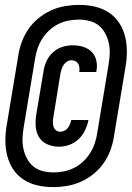

<svg xmlns="http://www.w3.org/2000/svg" viewBox="-20 -732 540 784"><path d="M197 32Q164 32 133 25Q102 18 76.5 1.5Q51 -15 34 -40.5Q17 -66 9.5 -96Q2 -126 2 -158.5Q2 -191 8 -224L54 -501Q58 -530 68 -558Q78 -586 95 -611.5Q112 -637 136.5 -657Q161 -677 188.5 -689.5Q216 -702 245.5 -707Q275 -712 303 -712Q336 -712 367 -705Q398 -698 423.5 -681.5Q449 -665 466 -639.5Q483 -614 490.5 -584Q498 -554 498 -521.5Q498 -489 492 -456L446 -179Q442 -150 432 -122Q422 -94 405 -68.5Q388 -43 363.5 -23Q339 -3 311.5 9.5Q284 22 254.5 27Q225 32 197 32ZM197 -28Q218 -28 239.5 -32Q261 -36 281.5 -46Q302 -56 319 -72Q336 -88 348 -107Q360 -126 367 -147Q374 -168 377 -189L423 -466Q427 -489 428 -511.5Q429 -534 424.5 -555Q420 -576 410 -595Q400 -614 384.5 -627Q369 -640 347.5 -646Q326 -652 303 -652Q282 -652 260.5 -648Q239 -644 218.5 -634Q198 -624 181 -608Q164 -592 152 -573Q140 -554 133 -533Q126 -512 123 -491L77 -214Q73 -191 72 -168.5Q71 -146 75.5 -125Q80 -104 90 -85Q100 -66 115.5 -53Q131 -40 152.5 -34Q174 -28 197 -28ZM221 -133Q196 -133 174 -142.5Q152 -152 140 -171Q128 -190 126 -214.5Q124 -239 128 -264L158 -443Q161 -463 170.5 -483.5Q180 -504 197 -519Q214 -534 235 -540.5Q256 -547 277 -547Q299 -547 319 -541Q339 -535 353.5 -521Q368 -507 373 -486Q378 -465 374 -443L373 -438H303L304 -440Q305 -449 304 -457.5Q303 -466 299 -472.5Q295 -479 287.5 -482.5Q280 -486 272 -486Q263 -486 254.5 -481Q246 -476 240.5 -468Q235 -460 232 -451Q229 -442 227 -433L198 -254Q196 -244 196 -234Q196 -224 198.5 -215Q201 -206 208.5 -200Q216 -194 226 -194Q235 -194 243 -198Q251 -202 256.5 -209Q262 -216 265.5 -224.5Q269 -233 271 -242H341V-241Q337 -220 327 -199.5Q317 -179 300.5 -163.5Q284 -148 263 -140.5Q242 -133 221 -133Z"/></svg>

Font: Iosevka Oblique
Style: Bold
Weight: 700
Italic angle: -9°
Monospace: yes
Designer: Belleve Invis
Foundry: Belleve Invis
Version: Version 32.5.0; ttfautohint (v1.8.4)